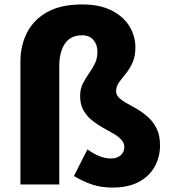

<svg xmlns="http://www.w3.org/2000/svg" viewBox="-20 -831 772 865"><path d="M487 14Q436 14 395.5 0.5Q355 -13 313 -38L374 -158Q403 -137 429 -127Q455 -117 480 -117Q507 -117 523.5 -131.5Q540 -146 540 -168Q540 -188 525.5 -203Q511 -218 488.5 -230.5Q466 -243 440.5 -257.5Q415 -272 392.5 -290.5Q370 -309 355.5 -335Q341 -361 341 -398Q341 -430 353 -454Q365 -478 380 -499Q395 -520 407 -543.5Q419 -567 419 -598Q419 -630 401 -651Q383 -672 350 -672Q298 -672 272.5 -634.5Q247 -597 247 -533V0H72V-552Q72 -626 102 -684.5Q132 -743 193.5 -777Q255 -811 350 -811Q430 -811 483.5 -783.5Q537 -756 563.5 -712Q590 -668 590 -618Q590 -577 577 -548.5Q564 -520 546.5 -499Q529 -478 516 -459.5Q503 -441 503 -420Q503 -403 517.5 -389.5Q532 -376 554.5 -364Q577 -352 602 -337Q627 -322 649.5 -301Q672 -280 686.5 -250Q701 -220 701 -176Q701 -124 677 -80.5Q653 -37 605.5 -11.5Q558 14 487 14Z"/></svg>

Font: Noto Sans TC Thin Black
Style: Regular
Weight: 900
Version: Version 2.004-H2;hotconv 1.0.118;makeotfexe 2.5.65603